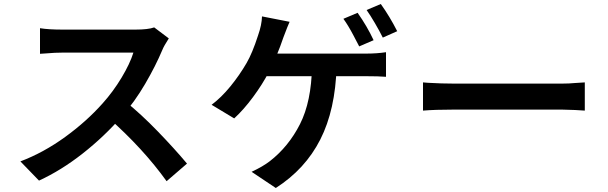

<svg xmlns="http://www.w3.org/2000/svg" viewBox="-20 -867 3040 960"><path d="M792 -618Q758 -537 706 -448Q654 -359 591 -287Q501 -184 393.5 -99.5Q286 -15 175 36L82 -60Q198 -104 305.5 -182Q413 -260 493 -350Q546 -409 588 -479Q630 -549 647 -604H611H547H471H395H331H294Q255 -604 211 -600Q185 -598 180 -598V-726Q222 -719 294 -719H334H400H477H554H618H656Q721 -719 751 -730L824 -675Q799 -636 792 -618ZM915 -49 813 39Q696 -124 521 -279L604 -362Q685 -297 769.5 -209.5Q854 -122 915 -49Z M1848 -666 1776 -635Q1773 -641 1747 -690.5Q1721 -740 1697 -773L1768 -803Q1816 -735 1848 -666ZM1966 -711 1894 -679Q1877 -713 1854.5 -751.5Q1832 -790 1813 -817L1884 -847Q1929 -784 1966 -711ZM1397 -680Q1366 -588 1325 -508Q1292 -445 1245 -381.5Q1198 -318 1151 -275L1038 -343Q1086 -379 1131.5 -434.5Q1177 -490 1213 -552Q1242 -602 1270 -689Q1289 -743 1290 -785L1428 -758Q1420 -741 1397 -680ZM1507 -599H1606H1698H1770H1809Q1865 -599 1910 -606V-483Q1874 -486 1809 -486H1759H1668H1554H1437H1335H1268L1279 -599ZM1359 73 1238 -8Q1294 -34 1329 -61Q1423 -134 1480 -246.5Q1537 -359 1540 -535H1663Q1657 -318 1581.5 -169.5Q1506 -21 1359 73Z M2120 -453Q2188 -449 2249 -449H2480H2575H2664H2739H2790Q2826 -449 2856 -452L2904 -455V-314L2855 -317Q2811 -319 2790 -319H2574H2480H2388H2308H2249Q2155 -319 2095 -314V-455Z"/></svg>

Font: Merged Yaku Han JP SemiBold
Style: Regular
Weight: 600
Designer: Ryoko NISHIZUKA 西塚涼子 (kana, bopomofo & ideographs); Paul D. Hunt (Latin, Greek & Cyrillic); Sandoll Communications 산돌커뮤니
Foundry: Adobe
Version: Version 2.004